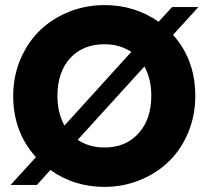

<svg xmlns="http://www.w3.org/2000/svg" viewBox="-20 -732 826 759"><path d="M752 -353Q752 -275.4 723.9 -208Q695.8 -140.6 647.5 -93.8Q599.1 -46.9 533 -20Q466.8 6.8 393.1 6.8Q272.5 6.8 179.2 -60.1L126 -1H22L122.1 -110.8Q32.2 -210 32.2 -353Q32.2 -430.7 60.8 -497.8Q89.4 -564.9 137.9 -611.8Q186.5 -658.7 252.7 -685.3Q318.8 -711.9 393.1 -711.9Q512.7 -711.9 606.9 -646L660.2 -704.1H764.2L664.1 -594.2Q752 -495.6 752 -353ZM207 -353Q207 -285.6 234.9 -235.8L499 -526.9Q453.1 -557.1 393.1 -557.1Q307.6 -557.1 257.3 -502Q207 -446.8 207 -353ZM393.1 -148.9Q477.1 -148.9 527.6 -204.8Q578.1 -260.7 578.1 -353Q578.1 -419.9 550.8 -469.2L287.1 -179.2Q333 -148.9 393.1 -148.9Z"/></svg>

Font: SVN-Poppins
Style: Bold
Weight: 700
Designer: Ninad Kale (Devanagari), Jonny Pinhorn (Latin)
Foundry: Indian Type Foundry
Version: Version 3.200;PS 1.000;hotconv 16.6.54;makeotf.lib2.5.65590